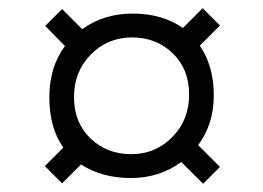

<svg xmlns="http://www.w3.org/2000/svg" viewBox="-20 -683 640 467"><path d="M134 -324Q100 -372 100 -446Q100 -520 138 -571L90 -620L131 -661L180 -612Q232 -650 303 -650Q374 -650 425 -615L473 -663L515 -621L466 -572Q500 -522 500 -451.5Q500 -381 462 -330L515 -277L474 -236L421 -289Q368 -250 298 -250Q228 -250 177 -283L131 -237L89 -279ZM301 -592Q242 -592 201 -550.5Q160 -509 160 -447Q160 -385 200 -346.5Q240 -308 299 -308Q358 -308 399 -349.5Q440 -391 440 -453Q440 -515 400 -553.5Q360 -592 301 -592Z"/></svg>

Font: Antic Slab
Style: Regular
Weight: 400
Designer: Santiago Orozco
Foundry: Santiago Orozco
Version: Version 001.001